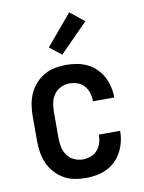

<svg xmlns="http://www.w3.org/2000/svg" viewBox="-87 -828 673 896"><g transform="rotate(-10 250.0 -379.5)"><path d="M247 8Q220 8 193.5 3Q167 -2 143.5 -15.5Q120 -29 101.5 -49.5Q83 -70 72 -94.5Q61 -119 56.5 -146Q52 -173 52 -200V-320Q52 -347 56.5 -374Q61 -401 72 -425.5Q83 -450 101.5 -470.5Q120 -491 143.5 -504.5Q167 -518 193.5 -523Q220 -528 247 -528Q273 -528 298 -523.5Q323 -519 346 -508Q369 -497 387.5 -479Q406 -461 418 -438.5Q430 -416 436 -391Q442 -366 442 -341V-339H341V-340Q341 -360 335.5 -378.5Q330 -397 317 -412Q304 -427 285.5 -433.5Q267 -440 247 -440Q226 -440 206 -430.5Q186 -421 173.5 -403Q161 -385 157 -363.5Q153 -342 153 -320V-200Q153 -178 157 -156.5Q161 -135 173.5 -117Q186 -99 206 -89.5Q226 -80 247 -80Q267 -80 285.5 -86.5Q304 -93 317 -108Q330 -123 335.5 -141.5Q341 -160 341 -180V-181H442V-179Q442 -154 436 -129Q430 -104 418 -81.5Q406 -59 387.5 -41Q369 -23 346 -12Q323 -1 298 3.5Q273 8 247 8ZM238 -578 182 -622 304 -767 371 -713Z"/></g></svg>

Font: Iosevka SS18 Semibold
Style: Regular
Weight: 600
Monospace: yes
Designer: Belleve Invis
Foundry: Belleve Invis
Version: Version 25.1.1; ttfautohint (v1.8.4)